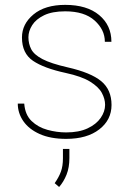

<svg xmlns="http://www.w3.org/2000/svg" viewBox="-20 -558 538 785"><path d="M409.7 -129.4Q409.7 -153.3 396.5 -178Q383.3 -202.6 348.6 -224.1Q314 -245.6 248.5 -259.8Q160.2 -278.8 115 -309.3Q69.8 -339.8 69.8 -404.8Q69.8 -460 116.9 -499Q164.1 -538.1 246.6 -538.1Q335.4 -538.1 385.5 -496.3Q435.5 -454.6 435.5 -387.2H408.7Q408.7 -436.5 366.9 -474.1Q325.2 -511.7 246.6 -511.7Q193.4 -511.7 160.2 -495.6Q127 -479.5 111.6 -455.1Q96.2 -430.7 96.2 -405.8Q96.2 -378.9 107.7 -356.7Q119.1 -334.5 153.6 -316.4Q188 -298.3 256.3 -282.7Q351.1 -261.2 393.6 -226.3Q436 -191.4 436 -128.9Q436 -67.9 386 -29.1Q335.9 9.8 250.5 9.8Q186.5 9.8 142.3 -10Q98.1 -29.8 75.4 -62.7Q52.7 -95.7 52.7 -134.3H79.1Q82.5 -88.9 109.1 -63.2Q135.7 -37.6 174.1 -27.1Q212.4 -16.6 250.5 -16.6Q302.7 -16.6 338.1 -33.2Q373.5 -49.8 391.6 -75.9Q409.7 -102.1 409.7 -129.4ZM263.7 50.8V88.4Q263.7 127 252 156.2Q240.2 185.5 221.7 206.5L203.6 190.9Q220.7 166.5 229 143.8Q237.3 121.1 237.3 89.4V50.8Z"/></svg>

Font: Vazirmatn RD UI Thin
Style: Regular
Weight: 100
Designer: Saber Rastikerdar
Foundry: Saber Rastikerdar
Version: Version 33.003